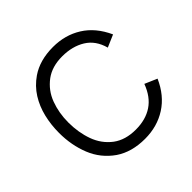

<svg xmlns="http://www.w3.org/2000/svg" viewBox="-178 -870 1049 1049"><g transform="rotate(-45 346.5 -345.5)"><path d="M370.6 9.8Q268.6 9.8 198.7 -37.6Q126 -88.4 93.5 -169.4Q61 -250.5 61 -345.2Q61 -408.2 75 -466.1Q88.9 -523.9 119.1 -572Q149.4 -620.1 198.2 -653.8Q267.6 -701.2 369.6 -701.2Q462.9 -701.2 535.6 -655.5Q608.4 -609.9 650.4 -517.6L579.1 -486.8Q559.1 -560.5 502.9 -595Q446.8 -629.4 368.7 -629.4Q290.5 -629.4 238.8 -591.3Q184.6 -550.8 160.9 -487.3Q137.2 -423.8 137.2 -350.1Q137.2 -272.5 160.9 -206.8Q184.6 -141.1 238.8 -100.1Q291 -61.5 370.6 -61.5Q447.3 -61.5 500 -96.7Q552.7 -131.8 580.1 -205.6L651.4 -174.8Q611.3 -84 538.3 -37.1Q465.3 9.8 370.6 9.8Z"/></g></svg>

Font: Acari Sans
Style: Regular
Weight: 400
Designer: Alfredo Marco Pradil and Stefan Peev
Foundry: Hanken Design Co.
Version: Version 1.045;February 4, 2021;FontCreator 13.0.0.2655 64-bi